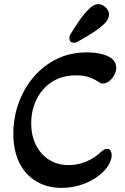

<svg xmlns="http://www.w3.org/2000/svg" viewBox="-20 -902 607 935"><path d="M341 -694Q318 -694 318 -716Q318 -728 325 -738Q345 -771 367.5 -803.5Q390 -836 414 -859Q436 -882 460 -882Q476 -882 493.5 -867Q511 -852 511 -831Q511 -811 491 -789Q465 -764 430.5 -742Q396 -720 360 -700Q350 -694 341 -694ZM281 13Q210 13 156.5 -19Q103 -51 74 -110Q45 -169 45 -250Q45 -327 70 -398Q95 -469 142 -525Q189 -581 255 -614Q321 -647 404 -647Q466 -647 506 -628Q546 -609 546 -572Q546 -554 536.5 -536.5Q527 -519 512 -507Q497 -495 481 -495Q471 -495 465 -500Q438 -518 412 -526.5Q386 -535 352 -535Q281 -535 232 -502.5Q183 -470 157.5 -417Q132 -364 132 -302Q132 -242 155 -196Q178 -150 219 -124Q260 -98 315 -98Q359 -98 400.5 -115.5Q442 -133 474 -164Q488 -177 502 -177Q514 -177 519 -167Q524 -157 524 -147Q524 -130 514 -108.5Q504 -87 483 -66Q446 -29 392 -8Q338 13 281 13Z"/></svg>

Font: Akaya Telivigala
Style: Regular
Weight: 400
Designer: Vaishnavi Murthy Yerkadithaya, Juan Luis Blanco Aristondo
Version: Version 1.002; ttfautohint (v1.8.3)